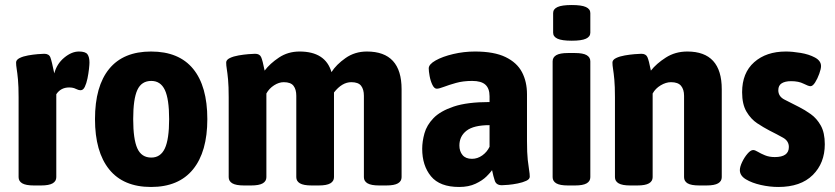

<svg xmlns="http://www.w3.org/2000/svg" viewBox="-20 -736 3322 764"><path d="M115 2Q83 2 68.5 -6.5Q54 -15 54 -31V-349Q54 -393 51.5 -419.5Q49 -446 46.5 -461Q44 -476 44 -487Q44 -498 58 -505Q72 -512 92 -515.5Q112 -519 130 -520.5Q148 -522 156 -522Q175 -522 180.5 -507.5Q186 -493 196 -444Q206 -482 235.5 -506.5Q265 -531 294 -531Q320 -531 328 -520Q336 -509 336 -487Q336 -479 334 -461Q332 -443 328 -423.5Q324 -404 317.5 -390.5Q311 -377 301 -377Q292 -377 281.5 -382.5Q271 -388 255 -388Q222 -388 204 -361V-31Q204 -15 189.5 -6.5Q175 2 143 2Z M581 8Q471 8 414.5 -62Q358 -132 358 -262Q358 -393 414.5 -462Q471 -531 581 -531Q692 -531 748.5 -462Q805 -393 805 -262Q805 -132 748 -62Q691 8 581 8ZM582 -109Q619 -109 636 -145.5Q653 -182 653 -262Q653 -342 636 -378Q619 -414 582 -414Q543 -414 526.5 -378Q510 -342 510 -262Q510 -182 526.5 -145.5Q543 -109 582 -109Z M951 2Q919 2 904.5 -6.5Q890 -15 890 -31V-349Q890 -393 887.5 -419.5Q885 -446 882.5 -461Q880 -476 880 -487Q880 -498 894.5 -505Q909 -512 929.5 -515.5Q950 -519 968.5 -520.5Q987 -522 995 -522Q1013 -522 1019 -509Q1025 -496 1033 -455Q1054 -483 1090 -507Q1126 -531 1172 -531Q1275 -531 1299 -449Q1318 -479 1355 -505Q1392 -531 1440 -531Q1578 -531 1578 -381V-31Q1578 -15 1563.5 -6.5Q1549 2 1517 2H1489Q1457 2 1442.5 -6.5Q1428 -15 1428 -31V-355Q1428 -380 1417 -394.5Q1406 -409 1378 -409Q1341 -409 1309 -368V-31Q1309 -15 1294.5 -6.5Q1280 2 1248 2H1220Q1188 2 1173.5 -6.5Q1159 -15 1159 -31V-355Q1159 -380 1148 -394.5Q1137 -409 1109 -409Q1090 -409 1070.5 -396.5Q1051 -384 1040 -364V-31Q1040 -15 1025.5 -6.5Q1011 2 979 2Z M1807 8Q1730 8 1695 -34.5Q1660 -77 1660 -144Q1660 -173 1669 -205.5Q1678 -238 1705 -266Q1732 -294 1785.5 -312Q1839 -330 1928 -330V-353Q1928 -384 1911.5 -399Q1895 -414 1859 -414Q1823 -414 1794.5 -406Q1766 -398 1746.5 -390.5Q1727 -383 1718 -383Q1708 -383 1700.5 -398.5Q1693 -414 1689.5 -433.5Q1686 -453 1686 -464Q1686 -480 1713.5 -495.5Q1741 -511 1783.5 -521Q1826 -531 1870 -531Q1946 -531 1991.5 -509Q2037 -487 2057 -449Q2077 -411 2077 -361V-175Q2077 -127 2080 -100Q2083 -73 2085.5 -58.5Q2088 -44 2088 -33Q2088 -23 2074 -16.5Q2060 -10 2040 -6Q2020 -2 2002.5 -0.5Q1985 1 1977 1Q1955 1 1949 -16.5Q1943 -34 1938 -59Q1932 -50 1916 -34Q1900 -18 1872.5 -5Q1845 8 1807 8ZM1858 -104Q1880 -104 1899 -117.5Q1918 -131 1928 -152V-238Q1865 -238 1836.5 -216Q1808 -194 1808 -157Q1808 -134 1820.5 -119Q1833 -104 1858 -104Z M2240 2Q2208 2 2193.5 -6.5Q2179 -15 2179 -31V-492Q2179 -508 2193.5 -516.5Q2208 -525 2240 -525H2268Q2300 -525 2314.5 -516.5Q2329 -508 2329 -492V-31Q2329 -15 2314.5 -6.5Q2300 2 2268 2ZM2255 -574Q2216 -574 2198.5 -582Q2181 -590 2181 -606V-684Q2181 -700 2198.5 -708Q2216 -716 2255 -716Q2294 -716 2311.5 -708Q2329 -700 2329 -684V-606Q2329 -590 2311.5 -582Q2294 -574 2255 -574Z M2488 2Q2456 2 2441.5 -6.5Q2427 -15 2427 -31V-349Q2427 -393 2424.5 -419.5Q2422 -446 2419.5 -461Q2417 -476 2417 -487Q2417 -498 2431.5 -505Q2446 -512 2466.5 -515.5Q2487 -519 2505.5 -520.5Q2524 -522 2532 -522Q2550 -522 2556 -509Q2562 -496 2570 -455Q2592 -483 2629.5 -507Q2667 -531 2715 -531Q2852 -531 2852 -381V-31Q2852 -15 2837.5 -6.5Q2823 2 2791 2H2763Q2730 2 2716 -6.5Q2702 -15 2702 -31V-355Q2702 -380 2690 -394.5Q2678 -409 2650 -409Q2630 -409 2609 -396.5Q2588 -384 2577 -364V-31Q2577 -15 2562.5 -6.5Q2548 2 2516 2Z M3077 8Q3043 8 3007.5 0Q2972 -8 2948 -22.5Q2924 -37 2924 -59Q2924 -72 2933 -91Q2942 -110 2954.5 -124.5Q2967 -139 2977 -139Q2984 -139 2995.5 -132Q3007 -125 3024 -118Q3041 -111 3063 -111Q3119 -111 3119 -151Q3119 -175 3096 -188Q3073 -201 3041 -217Q3018 -229 2993 -245.5Q2968 -262 2950.5 -291.5Q2933 -321 2933 -369Q2933 -446 2981 -488.5Q3029 -531 3107 -531Q3133 -531 3166 -525.5Q3199 -520 3223 -507Q3247 -494 3247 -473Q3247 -462 3240 -442.5Q3233 -423 3223.5 -408Q3214 -393 3205 -393Q3197 -393 3177.5 -403Q3158 -413 3128 -413Q3104 -413 3090.5 -404.5Q3077 -396 3077 -377Q3077 -352 3102 -339.5Q3127 -327 3160 -310Q3182 -299 3206 -282Q3230 -265 3246 -236.5Q3262 -208 3262 -162Q3262 -87 3214 -39.5Q3166 8 3077 8Z"/></svg>

Font: Asap Semi Condensed
Style: Bold
Weight: 700
Width: 4
Designer: Pablo Cosgaya
Foundry: Omnibus-Type
Version: Version 3.001; ttfautohint (v1.8.4.7-5d5b)